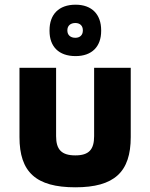

<svg xmlns="http://www.w3.org/2000/svg" viewBox="-20 -789 640 818"><path d="M63 -205C63 -56 133 9 301 9C467 9 537 -56 537 -205V-500H381V-209C381 -152 359 -127 301 -127C242 -127 219 -152 219 -209V-500H63ZM191 -657C191 -591 230 -550 302 -550C372 -550 411 -591 411 -657V-660C411 -727 372 -769 302 -769C230 -769 191 -727 191 -660ZM267 -659V-660C267 -679 280 -691 301 -691C321 -691 333 -679 333 -660V-659C333 -640 321 -628 301 -628C280 -628 267 -640 267 -659Z"/></svg>

Font: LT Wave Mono Black
Style: Regular
Weight: 900
Designer: Daniel Lyons
Version: Version 2.5 (Glyphs App)